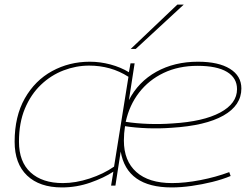

<svg xmlns="http://www.w3.org/2000/svg" viewBox="-20 -810 1104 840"><path d="M251 10Q153 10 98.5 -42Q44 -94 44 -190Q44 -301 88.5 -379.5Q133 -458 208 -499Q283 -540 373 -540Q418 -540 463 -528Q508 -516 544 -494L551 -533H569L544 -372Q585 -452 664 -496Q743 -540 846 -540Q936 -540 986 -509Q1036 -478 1036 -423Q1036 -349 957.5 -304.5Q879 -260 731 -251Q679 -247 625 -249Q571 -251 527 -258Q522 -227 522 -195Q522 -106 576.5 -57.5Q631 -9 733 -9Q789 -9 856.5 -22Q924 -35 983 -57L989 -40Q953 -25 908.5 -14Q864 -3 818 3.5Q772 10 731 10Q535 10 508 -147L485 2H466L476 -59Q435 -32 375 -11Q315 10 251 10ZM255 -9Q311 -9 372 -29Q433 -49 479 -81L542 -474Q503 -499 460 -511Q417 -523 370 -523Q313 -523 258 -502Q203 -481 159 -439Q115 -397 89 -335Q63 -273 63 -190Q63 -102 114 -55.5Q165 -9 255 -9ZM844 -522Q761 -522 696 -491Q631 -460 588.5 -405Q546 -350 530 -277Q575 -270 628.5 -268Q682 -266 735 -270Q869 -278 943 -317.5Q1017 -357 1017 -420Q1017 -469 973 -495.5Q929 -522 844 -522ZM552 -596 756 -790H784L574 -596Z"/></svg>

Font: Georama Extended Thin
Style: Italic
Weight: 100
Width: 7
Italic angle: -9°
Designer: Jean-Baptiste Levee
Foundry: Production Type
Version: Version 1.000